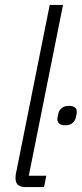

<svg xmlns="http://www.w3.org/2000/svg" viewBox="-20 -760 332 780"><path d="M83 0Q43 0 43 -36Q43 -42 44 -50.5Q45 -59 47 -66L182 -740H236L97 -46H168L159 0ZM246 -251Q213 -251 213 -276Q213 -284 218 -302Q221 -313 231.5 -321.5Q242 -330 259 -330Q292 -330 292 -305Q292 -297 287 -279Q284 -268 273.5 -259.5Q263 -251 246 -251Z"/></svg>

Font: IBM Plex Sans Cond Light
Style: Italic
Weight: 300
Width: 3
Italic angle: -11°
Designer: Mike Abbink, Paul van der Laan, Pieter van Rosmalen
Foundry: Bold Monday
Version: Version 1.3